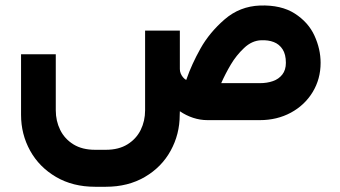

<svg xmlns="http://www.w3.org/2000/svg" viewBox="-20 -448 1269 716"><path d="M1175.6 -213.7Q1175.6 -264.9 1152.7 -315Q1129.8 -365.1 1079.1 -397.6Q1028.4 -430 949.6 -427.4Q874.1 -424.6 817.5 -375.6Q761 -326.5 727.8 -267.3Q694.7 -208 676.1 -154.3Q675.7 -152.2 674.4 -149.8Q667.6 -153.6 662.3 -160Q657 -166.4 653.8 -174.2Q650.7 -182 650.7 -190.5V-333.9H521.1V-36.7Q521.1 3.1 504.7 36.5Q488.2 69.9 455.4 90.3Q422.6 110.6 374.9 110.6H334.3Q286.6 110.6 253.7 90.3Q220.9 69.9 204.5 36.5Q188 3.1 188 -36.7V-245.7H58.5V-19.6Q58.5 52.7 92.4 114Q126.3 175.2 189 211.9Q251.6 248.5 334.3 248.5H374.9Q457.5 248.5 520.1 211.9Q582.8 175.3 616.5 113.8Q650.2 52.4 650.2 -19.4L650.7 -33.2Q673.5 -17.5 700 -8.7Q726.5 0 753.8 0H948.9Q1012.9 0 1064.6 -27.8Q1116.2 -55.7 1145.9 -104.5Q1175.6 -153.4 1175.6 -213.7ZM954.1 -297.9Q980.8 -299 1001 -291.1Q1021.3 -283.3 1033.7 -264.4Q1046.1 -245.5 1046.1 -213.7Q1046.1 -187.1 1032.8 -170.1Q1019.6 -153.1 997.7 -145.5Q975.9 -137.9 948.9 -137.9H804.9Q820.4 -172.9 840.7 -207.2Q861 -241.5 890.3 -269.1Q919.5 -296.7 954.1 -297.9Z"/></svg>

Font: Arad-FD-VF Thin
Style: Regular
Weight: 100
Designer: Mohammad Darvishi
Version: Version 1.010;September 21, 2024;FontCreator 15.0.0.2992 64-